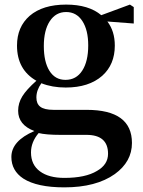

<svg xmlns="http://www.w3.org/2000/svg" viewBox="-20 -558 619 832"><path d="M258.8 253.9Q140.6 253.9 81.1 215.8Q29.3 181.6 29.3 122.1Q29.3 52.7 128.9 9.8Q58.6 -16.6 58.6 -78.1Q58.6 -111.3 76.7 -140.6Q94.7 -169.9 137.7 -208Q53.7 -255.9 53.7 -360.4Q53.7 -441.4 108.4 -489.3Q165 -538.1 266.6 -538.1Q364.3 -538.1 418.9 -492.2L543 -538.1L559.6 -527.3V-456.1L445.3 -464.8Q477.5 -422.9 477.5 -360.4Q477.5 -278.3 422.9 -229.5Q365.2 -178.7 264.6 -178.7Q206.1 -178.7 159.2 -197.3Q137.7 -167 137.7 -135.7Q137.7 -108.4 154.3 -95.7Q171.9 -82 211.9 -82H355.5Q551.8 -82 551.8 61.5Q551.8 142.6 477.5 196.3Q396.5 253.9 258.8 253.9ZM258.8 212.9Q350.6 212.9 400.4 182.6Q448.2 155.3 448.2 108.4Q448.2 26.4 354.5 26.4H241.2Q179.7 26.4 147.5 18.6Q114.3 57.6 114.3 102.5Q114.3 156.2 153.3 184.6Q191.4 212.9 258.8 212.9ZM263.7 -211.9Q310.5 -211.9 336.4 -252Q362.3 -292 362.3 -361.3Q362.3 -427.7 336.9 -466.8Q311.5 -505.9 266.6 -505.9Q221.7 -505.9 195.8 -466.3Q169.9 -426.8 169.9 -358.4Q169.9 -290 194.3 -251Q218.8 -211.9 263.7 -211.9Z"/></svg>

Font: Bpmf GenRyu Min B
Style: B
Weight: 700
Foundry: But Ko
Version: Version 1.320